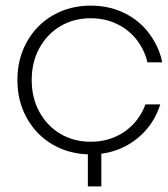

<svg xmlns="http://www.w3.org/2000/svg" viewBox="-20 -546 598 684"><path d="M505 -324Q499 -351 486 -375Q459 -425 411 -453Q363 -481 303 -481Q243 -481 195.5 -453Q148 -425 120.5 -375Q93 -325 93 -261Q93 -197 120.5 -147Q148 -97 195.5 -69Q243 -41 303 -41Q363 -41 411 -69Q459 -97 486 -147Q493 -160 498 -174H551Q543 -149 530 -125Q496 -65 436.5 -30.5Q377 4 303 4Q229 4 169.5 -30Q110 -64 76 -124.5Q42 -185 42 -261Q42 -337 76 -397.5Q110 -458 169.5 -492Q229 -526 303 -526Q377 -526 436.5 -492.5Q496 -459 530 -398Q550 -364 558 -324ZM341 118H293V-14H341Z"/></svg>

Font: Hilab Light
Style: Regular
Weight: 300
Designer: Cristianderson Lima
Foundry: Cristianderson
Version: Version 1.0